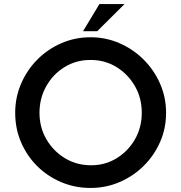

<svg xmlns="http://www.w3.org/2000/svg" viewBox="-20 -920 895 948"><path d="M55 -363Q55 -439 84 -506.5Q113 -574 164 -625.5Q215 -677 282.5 -706.5Q350 -736 427 -736Q503 -736 570.5 -706.5Q638 -677 689.5 -625.5Q741 -574 770.5 -506.5Q800 -439 800 -363Q800 -286 770.5 -219Q741 -152 689.5 -101Q638 -50 570.5 -21Q503 8 427 8Q350 8 282.5 -20.5Q215 -49 164 -99.5Q113 -150 84 -217.5Q55 -285 55 -363ZM175 -363Q175 -291 209 -232.5Q243 -174 300.5 -139Q358 -104 430 -104Q500 -104 556.5 -139Q613 -174 646.5 -232.5Q680 -291 680 -363Q680 -436 646 -495Q612 -554 555 -589Q498 -624 427 -624Q356 -624 299 -589Q242 -554 208.5 -494.5Q175 -435 175 -363ZM595 -900 460 -766H390L471 -900Z"/></svg>

Font: Synthetic SemiBold
Style: Regular
Weight: 600
Designer: Santiago Orozco
Foundry: Typemade
Version: Version 2.000; ttfautohint (v1.8.4.7-5d5b)